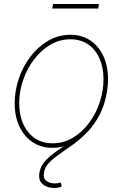

<svg xmlns="http://www.w3.org/2000/svg" viewBox="-20 -721 609 951"><path d="M239.7 11.2Q183.1 11.2 141.1 -17.1Q99.1 -45.4 75.9 -95Q52.7 -144.5 52.7 -209Q52.7 -271.5 73.2 -331.8Q93.8 -392.1 131.1 -440.9Q168.5 -489.7 219 -519.3Q269.5 -548.8 329.6 -548.8Q385.7 -548.8 427.5 -520.5Q469.2 -492.2 492.2 -442.6Q515.1 -393.1 515.1 -329.1Q515.1 -267.1 494.9 -206.5Q474.6 -146 437.5 -96.9Q400.4 -47.9 349.9 -18.3Q299.3 11.2 239.7 11.2ZM240.2 -11.2Q295.4 -11.2 341.6 -39.1Q387.7 -66.9 421.6 -112.8Q455.6 -158.7 474.1 -215.1Q492.7 -271.5 492.7 -328.1Q492.7 -386.7 472.9 -431.4Q453.1 -476.1 416.3 -501.2Q379.4 -526.4 329.1 -526.4Q275.9 -526.4 230 -499.8Q184.1 -473.1 149.4 -427.7Q114.7 -382.3 95 -325.9Q75.2 -269.5 75.2 -210Q75.2 -121.6 119.9 -66.4Q164.6 -11.2 240.2 -11.2ZM247.6 210Q213.9 210 191.4 191.2Q168.9 172.4 175.3 134.3Q180.7 102.1 202.9 77.4Q225.1 52.7 257.6 30Q290 7.3 326.7 -18.3Q363.3 -43.9 397.7 -77.4Q432.1 -110.8 457.8 -157.5Q483.4 -204.1 494.1 -269H510.3Q499 -200.7 473.1 -151.9Q447.3 -103 413.3 -67.6Q379.4 -32.2 343.8 -6.6Q308.1 19 276.6 40.8Q245.1 62.5 223.6 84.5Q202.1 106.4 197.8 134.3Q192.9 162.6 210 175Q227.1 187.5 251.5 187.5Q259.8 187.5 267.1 186.3Q274.4 185.1 281.7 183.1L285.2 204.1Q275.9 207 266.6 208.5Q257.3 210 247.6 210ZM470.2 -701.2 466.3 -678.7H238.8L242.7 -701.2Z"/></svg>

Font: Inter 17pt Thin
Style: Italic
Weight: 250
Italic angle: -9.3988°
Version: Version 4.001;git-66647c0bb